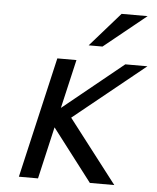

<svg xmlns="http://www.w3.org/2000/svg" viewBox="-53 -785 678 830"><g transform="rotate(5 286.0 -370.0)"><path d="M441 -740H554L371 -592H311ZM264 -524 215 -312 476 -524H572L263 -274L474 0H368L195 -226L143 0H60L181 -524Z"/></g></svg>

Font: Miedinger
Style: Italic
Weight: 400
Italic angle: -13°
Version: Version 001.000